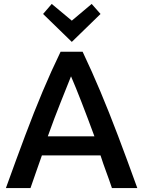

<svg xmlns="http://www.w3.org/2000/svg" viewBox="-20 -956 728 976"><path d="M10 0Q63 -147 108 -267Q153 -387 196.5 -490.5Q240 -594 288 -693H400Q447 -594 490.5 -490.5Q534 -387 579.5 -267Q625 -147 678 0H549Q535 -42 519.5 -83.5Q504 -125 491 -166H193Q179 -125 164 -83.5Q149 -42 135 0ZM223 -263H460Q425 -358 394.5 -436.5Q364 -515 341 -568Q320 -515 288.5 -436.5Q257 -358 223 -263ZM345 -743 199 -885 243 -936 345 -851 446 -936 491 -885Z"/></svg>

Font: Ubuntu Sans SemiBold
Style: Regular
Weight: 600
Designer: Dalton Maag Ltd
Foundry: Dalton Maag Ltd
Version: Version 1.006; ttfautohint (v1.8.4.7-5d5b)